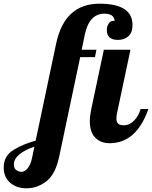

<svg xmlns="http://www.w3.org/2000/svg" viewBox="-211 -769 823 1039"><path d="M-191 138Q-191 106 -177.5 82Q-164 58 -135.5 41Q-107 24 -82.5 14Q-58 4 -18 -8L93 -534Q139 -749 327 -749Q506 -749 506 -634Q506 -592 483.5 -572.5Q461 -553 427 -553Q367 -553 367 -607Q367 -625 376.5 -640.5Q386 -656 401 -656Q408 -656 409 -655Q407 -695 354 -695Q272 -695 248 -582L231 -500H311L303 -460H223L109 80Q89 174 40 212Q-9 250 -67 250Q-122 250 -156.5 219.5Q-191 189 -191 138ZM-136 121Q-136 143 -122 152Q-108 161 -95 161Q-78 161 -61.5 142Q-45 123 -37 83L-25 25Q-75 41 -105.5 66Q-136 91 -136 121ZM275 -114Q275 -141 283 -179L351 -500H495L423 -160Q419 -143 419 -128Q419 -108 428.5 -99.5Q438 -91 460 -91Q489 -91 514 -116Q539 -141 550 -179H592Q527 6 382 6Q334 6 304.5 -24Q275 -54 275 -114Z"/></svg>

Font: Lobster Two
Style: Bold Italic
Weight: 700
Designer: Pablo Impallari
Foundry: Pablo Impallari. www.impallari.com
Version: Version 1.006